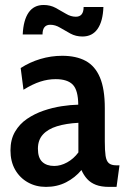

<svg xmlns="http://www.w3.org/2000/svg" viewBox="-20 -722 498 752"><path d="M160 10Q120.5 10 89 -7.8Q57.5 -25.5 39.2 -57.5Q21 -89.5 21 -133Q21 -175.5 38.8 -206Q56.5 -236.5 86 -256.5Q115.5 -276.5 150.5 -288.5Q185.5 -300.5 221.2 -306Q257 -311.5 286.5 -312Q286 -369 265 -390.5Q244 -412 198 -412Q167.5 -412 137.5 -402.2Q107.5 -392.5 72 -370.5L61 -455.5Q96.5 -478.5 138.2 -491Q180 -503.5 223.5 -503.5Q278.5 -503.5 315.5 -483.5Q352.5 -463.5 371.5 -418.5Q390.5 -373.5 390.5 -298.5V-168Q390.5 -132 393.5 -111.8Q396.5 -91.5 406.2 -83Q416 -74.5 435.5 -74.5H448L436.5 10H408Q376.5 10 355.8 2Q335 -6 321.5 -20.8Q308 -35.5 299 -56Q274 -26 238.8 -8Q203.5 10 160 10ZM192.5 -72Q217.5 -72 243 -86Q268.5 -100 287 -125V-241Q239 -238.5 203.2 -227.5Q167.5 -216.5 148 -195Q128.5 -173.5 128.5 -139.5Q128.5 -104 145.5 -88Q162.5 -72 192.5 -72ZM303 -579Q277 -579 255.8 -590.5Q234.5 -602 215.5 -613.5Q196.5 -625 177 -625Q146.5 -625 146.5 -587H69Q71.5 -643 92 -672.8Q112.5 -702.5 151 -702.5Q177 -702.5 198.2 -691Q219.5 -679.5 238.5 -668Q257.5 -656.5 277 -656.5Q307.5 -656.5 307.5 -694.5H385Q383 -638.5 362.2 -608.8Q341.5 -579 303 -579Z"/></svg>

Font: Cabin SemiCondensedMedium
Style: Regular
Weight: 500
Width: 4
Designer: Pablo Impallari
Foundry: Pablo Impallari. http://www.impallari.com Igino Marini. http://www.ikern.com
Version: Version 3.001